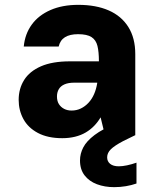

<svg xmlns="http://www.w3.org/2000/svg" viewBox="-20 -558 649 792"><path d="M237 12Q177 12 136.5 -9.5Q96 -31 76.5 -67Q57 -103 57 -146Q57 -192 79.5 -228Q102 -264 149 -284.5Q196 -305 269 -305H388Q388 -344 382 -368.5Q376 -393 357.5 -405Q339 -417 302 -417Q268 -417 248 -404.5Q228 -392 222 -366H78Q83 -418 111 -456.5Q139 -495 188 -516.5Q237 -538 303 -538Q376 -538 428.5 -515Q481 -492 509.5 -446.5Q538 -401 538 -335V0H413L395 -74Q384 -55 368.5 -39Q353 -23 333.5 -11.5Q314 0 289.5 6Q265 12 237 12ZM275 -102Q296 -102 313.5 -110.5Q331 -119 345 -134Q359 -149 368 -169.5Q377 -190 381 -215V-217H286Q262 -217 246 -210Q230 -203 222.5 -190Q215 -177 215 -160Q215 -141 223 -128.5Q231 -116 244.5 -109Q258 -102 275 -102ZM451 214Q412 214 380 202Q348 190 329 165.5Q310 141 310 104Q310 76 323.5 50Q337 24 370 -1Q403 -26 462 -50L505 -69L537 0L488 24Q452 43 437 58Q422 73 422 91Q422 108 434.5 118Q447 128 470 128Q485 128 504 124Q523 120 543 113V199Q523 206 499.5 210Q476 214 451 214Z"/></svg>

Font: DM Sans 9pt Black
Style: Regular
Weight: 900
Version: Version 4.004;gftools[0.9.30]